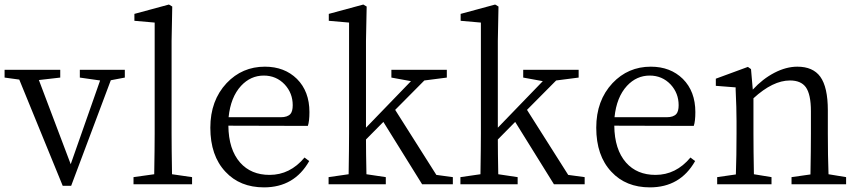

<svg xmlns="http://www.w3.org/2000/svg" viewBox="-23 -808 3764 842"><path d="M252 6.8 61.5 -459 -2.9 -467.8V-502H241.2V-467.8L147.5 -457L287.1 -87.9L416 -455.1L327.1 -467.8V-502H524.4V-467.8L462.9 -456.1L289.1 6.8Z M562.5 0V-31.2L653.3 -43.9Q655.3 -159.2 655.3 -222.7V-709L566.4 -716.8V-747.1L717.8 -788.1L732.4 -779.3L729.5 -628.9V-222.7Q729.5 -159.2 731.4 -43.9L819.3 -31.2V0Z M1134.8 13.7Q1029.3 13.7 965.8 -54.7Q899.4 -125 899.4 -248Q899.4 -367.2 970.7 -443.4Q1039.1 -515.6 1138.7 -515.6Q1224.6 -515.6 1279.3 -461.9Q1334 -407.2 1334 -316.4Q1334 -276.4 1327.1 -255.9L978.5 -256.8Q979.5 -152.3 1030.3 -94.7Q1078.1 -41 1159.2 -41Q1249 -41 1312.5 -117.2L1333 -101.6Q1267.6 13.7 1134.8 13.7ZM979.5 -293.9H1208Q1238.3 -293.9 1251 -308.6Q1260.7 -320.3 1260.7 -346.7Q1260.7 -399.4 1225.6 -437.5Q1188.5 -476.6 1133.8 -476.6Q1076.2 -476.6 1034.2 -431.6Q988.3 -381.8 979.5 -293.9Z M1418 0V-31.2L1505.9 -43.9Q1507.8 -159.2 1507.8 -222.7V-709L1418.9 -716.8V-747.1L1570.3 -788.1L1585 -779.3L1582 -628.9V-248L1779.3 -452.1L1693.4 -467.8V-502H1936.5V-467.8L1837.9 -455.1L1710 -326.2L1890.6 -41L1962.9 -31.2V0H1828.1L1658.2 -273.4L1582 -196.3Q1582 -141.6 1584 -43.9L1668.9 -31.2V0Z M1996.1 0V-31.2L2084 -43.9Q2085.9 -159.2 2085.9 -222.7V-709L1997.1 -716.8V-747.1L2148.4 -788.1L2163.1 -779.3L2160.2 -628.9V-248L2357.4 -452.1L2271.5 -467.8V-502H2514.6V-467.8L2416 -455.1L2288.1 -326.2L2468.8 -41L2541 -31.2V0H2406.2L2236.3 -273.4L2160.2 -196.3Q2160.2 -141.6 2162.1 -43.9L2247.1 -31.2V0Z M2827.1 13.7Q2721.7 13.7 2658.2 -54.7Q2591.8 -125 2591.8 -248Q2591.8 -367.2 2663.1 -443.4Q2731.4 -515.6 2831.1 -515.6Q2917 -515.6 2971.7 -461.9Q3026.4 -407.2 3026.4 -316.4Q3026.4 -276.4 3019.5 -255.9L2670.9 -256.8Q2671.9 -152.3 2722.7 -94.7Q2770.5 -41 2851.6 -41Q2941.4 -41 3004.9 -117.2L3025.4 -101.6Q2960 13.7 2827.1 13.7ZM2671.9 -293.9H2900.4Q2930.7 -293.9 2943.4 -308.6Q2953.1 -320.3 2953.1 -346.7Q2953.1 -399.4 2918 -437.5Q2880.9 -476.6 2826.2 -476.6Q2768.6 -476.6 2726.6 -431.6Q2680.7 -381.8 2671.9 -293.9Z M3122.1 0V-31.2L3204.1 -43Q3207 -125 3207 -222.7V-276.4Q3207 -334 3203.1 -415Q3203.1 -421.9 3203.1 -424.8L3116.2 -431.6V-462.9L3256.8 -514.6L3270.5 -504.9L3278.3 -415Q3321.3 -461.9 3373 -488.8Q3424.8 -515.6 3473.6 -515.6Q3542 -515.6 3574.2 -471.7Q3607.4 -425.8 3607.4 -324.2V-222.7Q3607.4 -125 3610.4 -43.9L3687.5 -31.2V0H3448.2V-31.2L3531.2 -43Q3533.2 -150.4 3533.2 -222.7V-320.3Q3533.2 -394.5 3510.7 -425.8Q3489.3 -455.1 3441.4 -455.1Q3366.2 -455.1 3281.2 -377V-222.7Q3281.2 -151.4 3283.2 -43.9L3360.4 -31.2V0Z"/></svg>

Font: Bpmf GenYo Min R
Style: R
Weight: 400
Foundry: But Ko
Version: Version 1.320